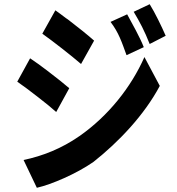

<svg xmlns="http://www.w3.org/2000/svg" viewBox="-20 -837 840 912"><path d="M767 -667C748 -711 716 -777 691 -817L615 -781C645 -731 666 -691 691 -628L767 -667ZM427 -644C399 -669 348 -710 302 -745L293 -751C275 -765 257 -778 243 -788L181 -677C233 -640 320 -572 365 -533L427 -644ZM663 -613C645 -659 607 -727 584 -769L505 -733C544 -682 558 -638 581 -575L663 -613ZM424 -68C544 -163 665 -290 739 -429L666 -566C603 -423 494 -286 358 -191C272 -131 182 -96 92 -77L155 55C225 39 342 -11 424 -68ZM309 -418C287 -437 251 -466 214 -494L205 -501C176 -523 146 -545 123 -560L62 -449C88 -431 122 -406 155 -380L164 -373C195 -349 226 -324 247 -305L309 -418Z"/></svg>

Font: Glow Sans TC Compressed
Style: Bold
Weight: 700
Width: 2
Designer: Ryoko NISHIZUKA (kana, bopomofo & ideographs); Paul D. Hunt (Latin, Greek & Cyrillic); Sandoll Communications, Soo-young
Version: Version 0.93